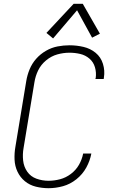

<svg xmlns="http://www.w3.org/2000/svg" viewBox="-20 -981 616 1009"><path d="M235 8Q273 8 311 -2.5Q349 -13 381.5 -39Q414 -65 433.5 -100.5Q453 -136 460 -174H417Q411 -143 395 -115Q379 -87 352.5 -67Q326 -47 295.5 -39Q265 -31 235 -31Q202 -31 171.5 -42Q141 -53 123 -79Q105 -105 101.5 -138Q98 -171 104 -204L161 -549Q166 -581 180.5 -611Q195 -641 222 -663.5Q249 -686 281 -695Q313 -704 345 -704Q374 -704 401.5 -697.5Q429 -691 450 -673Q471 -655 479 -627.5Q487 -600 483 -571Q482 -568 481 -566H525L526 -573Q532 -610 521 -645.5Q510 -681 482.5 -703.5Q455 -726 419 -734.5Q383 -743 345 -743Q314 -743 282.5 -737Q251 -731 221.5 -714Q192 -697 170 -672Q148 -647 135.5 -616.5Q123 -586 118 -555L61 -210Q55 -176 56.5 -142Q58 -108 72 -78.5Q86 -49 111 -28.5Q136 -8 168.5 0Q201 8 235 8ZM259 -779 385 -927 464 -783 505 -804 415 -961H367L224 -808Z"/></svg>

Font: Iosevka Sparkle XLtObl
Style: Regular
Weight: 200
Italic angle: -9°
Designer: Belleve Invis
Foundry: Belleve Invis
Version: Version 4.5.0; ttfautohint (v1.8.3)